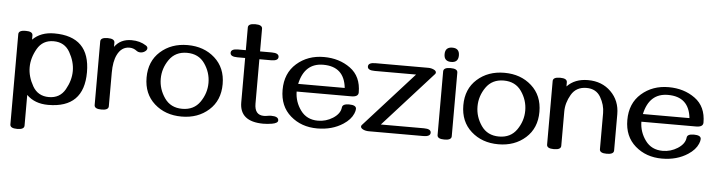

<svg xmlns="http://www.w3.org/2000/svg" viewBox="-50 -907 4985 1338"><g transform="rotate(5 2442.0 -238.0)"><path d="M98.6 197.3Q48.8 197.3 48.8 169.9V-461.4Q48.8 -488.8 98.6 -488.8Q147.9 -488.8 147.9 -461.4V-431.6Q204.1 -488.3 298.8 -488.3Q548.8 -488.3 548.8 -238.3Q548.8 11.7 298.8 11.7Q204.6 11.7 147.9 -44.9V169.9Q147.9 197.3 98.6 197.3ZM298.8 -43Q376 -43 412.8 -107.9Q449.7 -172.9 449.7 -238.3Q449.7 -303.7 412.8 -368.7Q376 -433.6 298.8 -433.6Q222.2 -433.6 185.1 -368.7Q147.9 -303.7 147.9 -238.3Q147.9 -172.9 185.1 -107.9Q222.2 -43 298.8 -43Z M671.9 11.7Q622.1 11.7 622.1 -15.6V-460.9Q622.1 -488.3 671.9 -488.3Q721.2 -488.3 721.2 -460.9V-431.2Q761.7 -488.3 839.4 -488.3Q898.4 -488.3 941.4 -460.4Q953.6 -452.6 953.6 -441.9Q953.6 -428.2 938 -418Q924.3 -408.7 907.7 -408.7Q892.1 -408.7 880.9 -417Q857.9 -435.1 829.6 -435.1Q772.9 -435.1 744.1 -375.5Q721.2 -329.1 721.2 -250.5V-15.6Q721.2 11.7 671.9 11.7Z M1231.9 11.7Q1117.7 11.7 1041.7 -56.2Q965.8 -124 965.8 -238.3Q965.8 -352.5 1041.7 -420.4Q1117.7 -488.3 1231.9 -488.3Q1346.2 -488.3 1422.1 -420.4Q1498 -352.5 1498 -238.3Q1498 -124 1422.1 -56.2Q1346.2 11.7 1231.9 11.7ZM1231.9 -42.5Q1313.5 -42.5 1356.2 -104.2Q1398.9 -166 1398.9 -238.3Q1398.9 -311 1356.2 -372.6Q1313.5 -434.1 1231.9 -434.1Q1150.9 -434.1 1107.9 -372.6Q1064.9 -311 1064.9 -238.3Q1064.9 -166 1107.9 -104.2Q1150.9 -42.5 1231.9 -42.5Z M1802.7 11.7Q1638.2 10.7 1638.2 -123V-433.6H1583.5Q1534.2 -433.6 1534.2 -460.9Q1534.2 -488.3 1583.5 -488.3H1638.2V-647Q1638.2 -674.3 1688 -674.3Q1737.8 -674.3 1737.8 -647V-488.3H1819.8Q1869.6 -488.3 1869.6 -460.9Q1869.6 -433.6 1819.8 -433.6H1737.8V-123Q1737.8 -43 1803.2 -43Q1816.9 -43 1829.3 -45.7Q1841.8 -48.3 1854.5 -48.3Q1905.8 -48.3 1905.8 -20Q1905.8 -1 1864.7 6.3Q1832.5 11.7 1802.7 11.7Z M2180.7 11.7Q2069.8 11.7 1993.7 -54.4Q1917.5 -120.6 1917.5 -235.4Q1917.5 -352.1 1994.9 -420.2Q2072.3 -488.3 2185.1 -488.3Q2292.5 -488.3 2370.1 -431.9Q2447.8 -375.5 2447.8 -263.2Q2447.8 -231.9 2398.4 -231.9H2016.1Q2017.1 -159.7 2060.1 -101.1Q2103 -42.5 2181.2 -42.5Q2237.3 -42.5 2285.2 -72.8Q2335.4 -105 2339.8 -148.9Q2342.3 -174.3 2388.2 -174.3Q2438.5 -174.3 2438.5 -147.5Q2438.5 -133.8 2430.2 -114.3Q2412.1 -71.3 2361.3 -38.1Q2285.2 11.7 2180.7 11.7ZM2347.7 -286.1Q2332 -434.1 2185.1 -434.1Q2054.2 -434.1 2022 -286.1Z M2922.4 0H2541.5Q2518.1 0 2500.5 -8.8Q2484.4 -17.1 2484.4 -28.3Q2484.4 -34.2 2488.8 -39.1L2835 -422.4H2545.4Q2495.6 -422.4 2495.6 -449.2Q2495.6 -476.6 2545.4 -476.6H2916.5Q2936.5 -476.6 2955.1 -467.8Q2971.2 -460 2971.2 -448.2Q2971.2 -442.4 2966.8 -437.5L2620.6 -54.2H2922.4Q2971.7 -54.2 2971.7 -27.3Q2971.7 0 2922.4 0Z M3070.8 -531.2Q3020.5 -531.2 3020.5 -581.1Q3020.5 -631.3 3070.8 -631.3Q3120.6 -631.3 3120.6 -581.1Q3120.6 -531.2 3070.8 -531.2ZM3070.8 11.7Q3021 11.7 3021 -15.6V-460.9Q3021 -488.3 3070.8 -488.3Q3120.1 -488.3 3120.1 -460.9V-15.6Q3120.1 11.7 3070.8 11.7Z M3447.8 11.7Q3333.5 11.7 3257.6 -56.2Q3181.6 -124 3181.6 -238.3Q3181.6 -352.5 3257.6 -420.4Q3333.5 -488.3 3447.8 -488.3Q3562 -488.3 3637.9 -420.4Q3713.9 -352.5 3713.9 -238.3Q3713.9 -124 3637.9 -56.2Q3562 11.7 3447.8 11.7ZM3447.8 -42.5Q3529.3 -42.5 3572 -104.2Q3614.7 -166 3614.7 -238.3Q3614.7 -311 3572 -372.6Q3529.3 -434.1 3447.8 -434.1Q3366.7 -434.1 3323.7 -372.6Q3280.8 -311 3280.8 -238.3Q3280.8 -166 3323.7 -104.2Q3366.7 -42.5 3447.8 -42.5Z M4206.1 11.7Q4156.7 11.7 4156.7 -15.6V-268.6Q4156.7 -325.7 4125.5 -379.4Q4094.2 -433.1 4026.9 -433.1Q3954.6 -433.1 3920.4 -374.8Q3886.2 -316.4 3886.2 -255.4V-15.6Q3886.2 11.7 3836.9 11.7Q3787.1 11.7 3787.1 -15.6V-460.4Q3787.1 -487.8 3836.9 -487.8Q3886.2 -487.8 3886.2 -460.4V-431.2Q3939.9 -488.3 4032.7 -488.3Q4130.4 -488.3 4193.1 -426Q4255.9 -363.8 4255.9 -269V-15.6Q4255.9 11.7 4206.1 11.7Z M4592.3 11.7Q4481.4 11.7 4405.3 -54.4Q4329.1 -120.6 4329.1 -235.4Q4329.1 -352.1 4406.5 -420.2Q4483.9 -488.3 4596.7 -488.3Q4704.1 -488.3 4781.7 -431.9Q4859.4 -375.5 4859.4 -263.2Q4859.4 -231.9 4810.1 -231.9H4427.7Q4428.7 -159.7 4471.7 -101.1Q4514.6 -42.5 4592.8 -42.5Q4648.9 -42.5 4696.8 -72.8Q4747.1 -105 4751.5 -148.9Q4753.9 -174.3 4799.8 -174.3Q4850.1 -174.3 4850.1 -147.5Q4850.1 -133.8 4841.8 -114.3Q4823.7 -71.3 4772.9 -38.1Q4696.8 11.7 4592.3 11.7ZM4759.3 -286.1Q4743.7 -434.1 4596.7 -434.1Q4465.8 -434.1 4433.6 -286.1Z"/></g></svg>

Font: Gayathri
Style: Bold
Weight: 700
Designer: Binoy Dominic <binoy.domenic@gmail.com>
Foundry: SMC
Version: Version 1.000